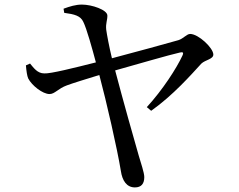

<svg xmlns="http://www.w3.org/2000/svg" viewBox="-20 -778 1040 837"><path d="M111 -501 93 -493C95 -469 98 -447 103 -436C119 -405 166 -368 196 -368C219 -368 233 -392 272 -406C293 -414 357 -434 413 -451C444 -335 491 -130 507 -32C513 9 532 39 568 39C596 39 609 23 609 -6C609 -25 594 -68 585 -99C565 -168 517 -338 482 -471C578 -498 719 -539 764 -549C777 -552 782 -550 775 -535C750 -481 689 -386 620 -311L639 -295C735 -363 813 -452 858 -501C875 -517 910 -520 910 -540C910 -569 845 -630 809 -630C794 -630 780 -610 758 -603C717 -591 563 -549 468 -524C456 -573 446 -627 443 -649C440 -676 449 -692 448 -711C447 -735 381 -758 337 -758C310 -758 284 -750 257 -740L260 -722C305 -716 331 -709 343 -683C358 -653 382 -566 398 -506C303 -482 199 -456 173 -458C143 -458 127 -482 111 -501Z"/></svg>

Font: Noto Serif CJK SC Medium
Style: Regular
Weight: 500
Designer: Ryoko NISHIZUKA 西塚涼子 (kana & ideographs); Frank Grießhammer (Latin, Greek & Cyrillic); Wenlong ZHANG 张文龙 (bopomofo); San
Foundry: Adobe
Version: Version 2.001;hotconv 1.1.0;makeotfexe 2.6.0